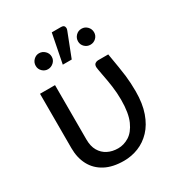

<svg xmlns="http://www.w3.org/2000/svg" viewBox="-180 -864 911 986"><g transform="rotate(-30 276.0 -370.5)"><path d="M267.5 8Q201 8 156 -16Q111 -40 88 -83.2Q65 -126.5 65 -183.5V-506H154V-183.5Q154 -143.5 169.5 -116.8Q185 -90 212 -76.2Q239 -62.5 273.5 -62.5Q307 -62.5 338 -81.5Q369.5 -101 390 -146.5Q410.5 -192.5 410.5 -271.5Q410.5 -312.5 404.8 -353.2Q399 -394 391 -434Q383.5 -474 383.5 -480Q383.5 -495 392 -500.5Q400.5 -506 408.5 -506H469.5Q486.5 -408.5 491.8 -365Q497 -321.5 497 -271.5Q497 -199 478.2 -146Q459.5 -93 427.2 -59Q395 -25 353.8 -8.5Q312.5 8 267.5 8ZM294 -577H241L275 -749H330.5Q350.5 -749 351.5 -730.5Q351.5 -724.5 348.5 -717ZM416 -594.5Q396.5 -594.5 382.5 -608Q368.5 -621.5 368.5 -641Q368.5 -660.5 382.2 -674.8Q396 -689 416 -689Q436 -689 449.8 -674.8Q463.5 -660.5 463.5 -641Q463.5 -621.5 449.5 -608Q435.5 -594.5 416 -594.5ZM164 -594.5Q145.5 -594.5 131.5 -608Q117.5 -621.5 117.5 -641Q117.5 -661 131.5 -675Q145.5 -689 164 -689Q183.5 -689 198 -675Q212.5 -661 212.5 -641Q212.5 -621.5 197.8 -608Q183 -594.5 164 -594.5Z"/></g></svg>

Font: Verano Sans
Style: Regular
Weight: 400
Designer: Lukasz Dziedzic with Adam Twardoch and Botio Nikoltchev
Foundry: tyPoland Lukasz Dziedzic
Version: Version 3.001;December 28, 2019;FontCreator 12.0.0.2547 64-b